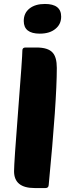

<svg xmlns="http://www.w3.org/2000/svg" viewBox="-20 -950 354 970"><path d="M155 0Q51 0 51 -85Q51 -127 72 -395Q93 -663 93 -695Q93 -710 109 -710H164Q223 -710 246 -684Q267 -661 267 -607Q267 -439 226 -15Q225 0 210 0ZM129 -907Q158 -930 207 -930Q289 -930 289 -866Q289 -828 261 -805Q232 -780 181 -780Q100 -780 100 -844Q100 -884 129 -907Z"/></svg>

Font: PoetsenOne
Style: Regular
Weight: 400
Designer: Rodrigo Fuenzalida, Pablo Impallari
Foundry: Pablo Impallari, Rodrigo Fuenzalida
Version: Version 1.000